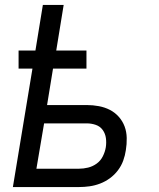

<svg xmlns="http://www.w3.org/2000/svg" viewBox="-20 -755 640 775"><path d="M32 0 111 -478H55V-551H123L153 -735H237L207 -551H329V-478H194L170 -331H330Q355 -331 379 -326.5Q403 -322 423.5 -311.5Q444 -301 459.5 -283.5Q475 -266 483 -244.5Q491 -223 491.5 -198Q492 -173 488 -149Q485 -128 477.5 -107Q470 -86 456 -67.5Q442 -49 423.5 -35.5Q405 -22 384 -14Q363 -6 341.5 -3Q320 0 299 0ZM127 -74H299Q317 -74 335.5 -78.5Q354 -83 370 -94.5Q386 -106 395 -124Q404 -142 407 -160Q410 -179 407.5 -197.5Q405 -216 394.5 -230.5Q384 -245 366.5 -251Q349 -257 330 -257H158Z"/></svg>

Font: Iosevka Curly Extended Oblique
Style: Regular
Weight: 400
Width: 7
Italic angle: -9°
Monospace: yes
Designer: Belleve Invis
Foundry: Belleve Invis
Version: Version 11.1.0; ttfautohint (v1.8.3)